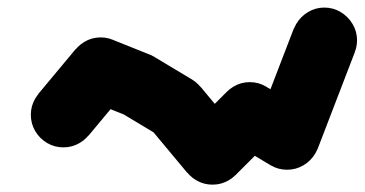

<svg xmlns="http://www.w3.org/2000/svg" viewBox="-20 -448 978 515"><path d="M62.7 -140Q62.7 -116.3 74.5 -96.3Q86.3 -76.3 106.3 -64.5Q126.3 -52.7 150 -52.7Q173.7 -52.7 193.7 -64.5Q213.7 -76.3 225.7 -96.3Q237.7 -116.3 237.7 -140Q237.7 -163.7 225.7 -183.7Q213.7 -203.7 193.7 -215.7Q173.7 -227.7 150 -227.7Q126.3 -227.7 106.3 -215.7Q86.3 -203.7 74.5 -183.7Q62.7 -163.7 62.7 -140Z M82.7 -196 217.3 -84 317.3 -204 182.7 -316Z M162.7 -260Q162.7 -236.3 174.5 -216.3Q186.3 -196.3 206.3 -184.5Q226.3 -172.7 250 -172.7Q273.7 -172.7 293.7 -184.5Q313.7 -196.3 325.7 -216.3Q337.7 -236.3 337.7 -260Q337.7 -283.7 325.7 -303.7Q313.7 -323.7 293.7 -335.7Q273.7 -347.7 250 -347.7Q226.3 -347.7 206.3 -335.7Q186.3 -323.7 174.5 -303.7Q162.7 -283.7 162.7 -260Z M282.3 -341.3 217.7 -178.7 317.7 -138.7 382.3 -301.3Z M262.7 -220Q262.7 -196.3 274.5 -176.3Q286.3 -156.3 306.3 -144.5Q326.3 -132.7 350 -132.7Q373.7 -132.7 393.7 -144.5Q413.7 -156.3 425.7 -176.3Q437.7 -196.3 437.7 -220Q437.7 -243.7 425.7 -263.7Q413.7 -283.7 393.7 -295.7Q373.7 -307.7 350 -307.7Q326.3 -307.7 306.3 -295.7Q286.3 -283.7 274.5 -263.7Q262.7 -243.7 262.7 -220Z M394.7 -295 305.3 -145 405.3 -85 494.7 -235Z M362.7 -160Q362.7 -136.3 374.5 -116.3Q386.3 -96.3 406.3 -84.5Q426.3 -72.7 450 -72.7Q473.7 -72.7 493.7 -84.5Q513.7 -96.3 525.7 -116.3Q537.7 -136.3 537.7 -160Q537.7 -183.7 525.7 -203.7Q513.7 -223.7 493.7 -235.7Q473.7 -247.7 450 -247.7Q426.3 -247.7 406.3 -235.7Q386.3 -223.7 374.5 -203.7Q362.7 -183.7 362.7 -160Z M517.3 -216 382.7 -104 482.7 16 617.3 -96Z M462.7 -40Q462.7 -16.3 474.5 3.7Q486.3 23.7 506.3 35.5Q526.3 47.3 550 47.3Q573.7 47.3 593.7 35.5Q613.7 23.7 625.7 3.7Q637.7 -16.3 637.7 -40Q637.7 -63.7 625.7 -83.7Q613.7 -103.7 593.7 -115.7Q573.7 -127.7 550 -127.7Q526.3 -127.7 506.3 -115.7Q486.3 -103.7 474.5 -83.7Q462.7 -63.7 462.7 -40Z M488.3 -101.7 611.7 21.7 711.7 -78.3 588.3 -201.7Z M562.7 -140Q562.7 -116.3 574.5 -96.3Q586.3 -76.3 606.3 -64.5Q626.3 -52.7 650 -52.7Q673.7 -52.7 693.7 -64.5Q713.7 -76.3 725.7 -96.3Q737.7 -116.3 737.7 -140Q737.7 -163.7 725.7 -183.7Q713.7 -203.7 693.7 -215.7Q673.7 -227.7 650 -227.7Q626.3 -227.7 606.3 -215.7Q586.3 -203.7 574.5 -183.7Q562.7 -163.7 562.7 -140Z M694.7 -215 605.3 -65 705.3 -5 794.7 -155Z M662.7 -80Q662.7 -56.3 674.5 -36.3Q686.3 -16.3 706.3 -4.5Q726.3 7.3 750 7.3Q773.7 7.3 793.7 -4.5Q813.7 -16.3 825.7 -36.3Q837.7 -56.3 837.7 -80Q837.7 -103.7 825.7 -123.7Q813.7 -143.7 793.7 -155.7Q773.7 -167.7 750 -167.7Q726.3 -167.7 706.3 -155.7Q686.3 -143.7 674.5 -123.7Q662.7 -103.7 662.7 -80Z M668 -111.3 832 -48.7 932 -308.7 768 -371.3Z M762.7 -340Q762.7 -316.3 774.5 -296.3Q786.3 -276.3 806.3 -264.5Q826.3 -252.7 850 -252.7Q873.7 -252.7 893.7 -264.5Q913.7 -276.3 925.7 -296.3Q937.7 -316.3 937.7 -340Q937.7 -363.7 925.7 -383.7Q913.7 -403.7 893.7 -415.7Q873.7 -427.7 850 -427.7Q826.3 -427.7 806.3 -415.7Q786.3 -403.7 774.5 -383.7Q762.7 -363.7 762.7 -340Z"/></svg>

Font: Linefont Thin
Style: Regular
Weight: 100
Monospace: yes
Version: Version 3.002;gftools[0.9.33]